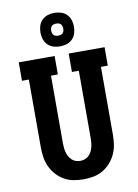

<svg xmlns="http://www.w3.org/2000/svg" viewBox="-105 -1053 810 1128"><g transform="rotate(-10 300.0 -488.5)"><path d="M300 8Q270 8 240.5 2.5Q211 -3 185 -18Q159 -33 139 -55.5Q119 -78 106.5 -105Q94 -132 89.5 -161.5Q85 -191 85 -221V-625H44V-735H258V-625H217V-221Q217 -207 218.5 -193.5Q220 -180 223.5 -167Q227 -154 233.5 -142Q240 -130 250 -120.5Q260 -111 273 -106.5Q286 -102 300 -102Q314 -102 327 -106.5Q340 -111 350 -120.5Q360 -130 366.5 -142Q373 -154 376.5 -167Q380 -180 381.5 -193.5Q383 -207 383 -221V-625H342V-735H556V-625H515V-221Q515 -191 510.5 -161.5Q506 -132 493.5 -105Q481 -78 461 -55.5Q441 -33 415 -18Q389 -3 359.5 2.5Q330 8 300 8ZM300 -785Q280 -785 260.5 -791Q241 -797 226.5 -811.5Q212 -826 206 -845.5Q200 -865 200 -885Q200 -905 206 -924.5Q212 -944 226.5 -958.5Q241 -973 260.5 -979Q280 -985 300 -985Q320 -985 339.5 -979Q359 -973 373.5 -958.5Q388 -944 394 -924.5Q400 -905 400 -885Q400 -865 394 -845.5Q388 -826 373.5 -811.5Q359 -797 339.5 -791Q320 -785 300 -785ZM300 -849Q307 -849 314.5 -851Q322 -853 327 -858Q332 -863 334 -870.5Q336 -878 336 -885Q336 -892 334 -899.5Q332 -907 327 -912Q322 -917 314.5 -919Q307 -921 300 -921Q293 -921 285.5 -919Q278 -917 273 -912Q268 -907 266 -899.5Q264 -892 264 -885Q264 -878 266 -870.5Q268 -863 273 -858Q278 -853 285.5 -851Q293 -849 300 -849Z"/></g></svg>

Font: Iosevka Etoile Extrabold
Style: Regular
Weight: 800
Designer: Belleve Invis
Foundry: Belleve Invis
Version: Version 22.1.2; ttfautohint (v1.8.4)